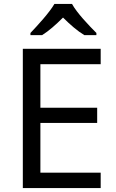

<svg xmlns="http://www.w3.org/2000/svg" viewBox="-20 -964 596 984"><path d="M349 -944H259C233 -899 173 -834 136 -795V-784H196C231 -806 267 -838 303 -874C339 -838 377 -805 412 -784H474V-795C436 -833 373 -899 349 -944ZM496 0V-79H187V-334H478V-412H187V-635H496V-714H97V0Z"/></svg>

Font: Noto Sans Osage
Style: Regular
Weight: 400
Designer: Monotype Design Team
Foundry: Monotype Imaging Inc.
Version: Version 2.002